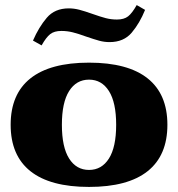

<svg xmlns="http://www.w3.org/2000/svg" viewBox="-20 -727 702 757"><path d="M110 -567Q133 -620 164.5 -657Q196 -694 251 -694Q272 -694 293 -688.5Q314 -683 345 -672Q376 -661 397 -655.5Q418 -650 441 -650Q469 -650 485 -662.5Q501 -675 519 -707L552 -688Q531 -636 499.5 -598.5Q468 -561 412 -561Q391 -561 371 -566.5Q351 -572 319 -583Q289 -594 267 -599.5Q245 -605 222 -605Q194 -605 178 -592.5Q162 -580 144 -548ZM22 -235Q22 -356 100 -418Q178 -480 331 -480Q484 -480 562 -418Q640 -356 640 -235Q640 -114 562 -52Q484 10 331 10Q178 10 100 -52Q22 -114 22 -235ZM438 -235Q438 -323 409.5 -368Q381 -413 331 -413Q281 -413 252.5 -368Q224 -323 224 -235Q224 -147 252.5 -102Q281 -57 331 -57Q381 -57 409.5 -102Q438 -147 438 -235Z"/></svg>

Font: Taviraj Black
Style: Regular
Weight: 900
Designer: Katatrad Team
Foundry: CadsonDemak
Version: Version 1.001